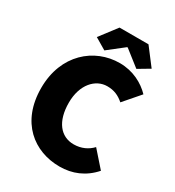

<svg xmlns="http://www.w3.org/2000/svg" viewBox="-200 -951 985 1080"><g transform="rotate(30 293.0 -411.0)"><path d="M354 12C436 12 510 -18 568 -84L478 -186C450 -156 410 -136 360 -136C276 -136 220 -204 220 -326C220 -444 286 -514 362 -514C406 -514 438 -500 470 -472L560 -576C514 -624 444 -662 358 -662C194 -662 44 -538 44 -320C44 -98 188 12 354 12ZM246 -680 348 -760H352L454 -680L528 -724L444 -834H256L172 -724Z"/></g></svg>

Font: Source Sans Pro Black
Style: Regular
Weight: 900
Designer: Paul D. Hunt
Foundry: Adobe Systems Incorporated
Version: Version 3.006;hotconv 1.0.111;makeotfexe 2.5.65597